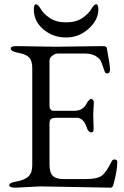

<svg xmlns="http://www.w3.org/2000/svg" viewBox="-20 -867 575 892"><path d="M211.4 -783.2Q241.2 -763.2 287.1 -763.2Q333 -763.2 362.3 -783.2Q391.6 -803.2 404.3 -825.2Q417 -847.2 426.8 -847.2Q436.5 -847.2 437 -823.2Q437 -774.4 391.6 -733.4Q346.2 -692.4 286.1 -692.9Q226.1 -692.9 181.6 -730.5Q137.2 -768.1 137.2 -823.2Q137.2 -847.2 147 -847.2Q156.7 -847.2 169.4 -825.2Q182.1 -803.2 211.4 -783.2ZM405.8 -252Q389.6 -252 382.8 -274.9Q367.7 -319.8 336.9 -319.8H244.1Q225.6 -319.8 217.8 -314.9Q210 -310.1 210 -293.9V-102.1Q210 -64.9 225.6 -49.8Q241.2 -34.7 275.9 -35.2H379.9Q433.1 -35.2 454.1 -51.8Q475.1 -68.4 498 -116.2Q503.9 -127.9 514.6 -126Q525.4 -124 524.9 -115.2Q524.9 -75.2 507.8 -12.2Q503.9 4.9 494.1 4.9L167 -1L51.8 4.9Q22.9 4.9 22.9 -6.8Q22.9 -18.6 59.1 -24.4Q94.7 -30.8 112.3 -47.4Q129.9 -64 129.9 -99.1V-548.8Q129.9 -584 115.7 -599.6Q101.1 -615.2 65.4 -621.6Q29.8 -627.9 29.8 -642.1Q29.8 -653.3 59.1 -652.8L235.8 -649.9L458 -652.8Q475.1 -652.8 476.1 -644Q491.2 -563 491.2 -544.4Q491.2 -525.9 477.1 -525.9Q469.2 -525.9 465.8 -536.1Q450.7 -583 443.8 -590.8Q419.9 -617.7 377 -618.2H246.1Q236.3 -618.2 223.1 -608.4Q210 -598.6 210 -585.9V-374Q210 -365.2 215.3 -358.4Q220.7 -351.6 228 -352.1H324.2Q368.2 -352.1 384.8 -391.1Q386.7 -395 393.6 -401.4Q400.4 -408.2 403.3 -408.2Q406.2 -408.2 411.1 -403.3Q416 -398.4 416 -392.1L413.1 -336.9L415 -269Q415 -252 405.8 -252Z"/></svg>

Font: EBGaramond
Style: Regular
Weight: 400
Version: Version 000.012g